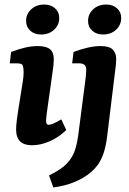

<svg xmlns="http://www.w3.org/2000/svg" viewBox="-20 -633 570 846"><path d="M121 7Q51 7 51 -62Q51 -81 54.5 -107Q58 -133 61 -152L80 -271Q82 -286 83 -293.5Q84 -301 84 -312Q84 -344 77 -349Q70 -354 53 -354H23L29 -404Q66 -418 93.5 -424Q121 -430 146 -430Q184 -430 200.5 -416Q217 -402 217 -372Q217 -360 215.5 -344.5Q214 -329 212 -318L188 -148Q186 -134 184.5 -121.5Q183 -109 183 -101Q183 -83 194 -83Q202 -83 216 -89Q230 -95 250 -107L272 -60Q239 -28 199 -10.5Q159 7 121 7ZM161 -481Q132 -481 113.5 -497.5Q95 -514 95 -541Q95 -571 117.5 -592Q140 -613 175 -613Q204 -613 222.5 -596.5Q241 -580 241 -554Q241 -523 218.5 -502Q196 -481 161 -481ZM215 193 196 140Q250 114 275.5 86.5Q301 59 311 26.5Q321 -6 326 -47L355 -271Q357 -282 358.5 -299.5Q360 -317 360 -325Q360 -341 352 -347.5Q344 -354 328 -354H298L304 -404Q373 -430 423 -430Q461 -430 476.5 -415Q492 -400 492 -372Q492 -361 490.5 -346Q489 -331 487 -318L452 -31Q446 16 435 46Q424 76 410 94.5Q396 113 379 127Q351 151 309.5 168.5Q268 186 215 193ZM434 -481Q405 -481 386.5 -497.5Q368 -514 368 -541Q368 -571 390.5 -592Q413 -613 448 -613Q477 -613 495.5 -596.5Q514 -580 514 -554Q514 -523 491.5 -502Q469 -481 434 -481Z"/></svg>

Font: Rasa
Style: Italic
Weight: 400
Italic angle: -7.10001°
Designer: Anna Giedrys (Yrsa+Rasa design), David Brezina (Yrsa art-direction, Rasa art-direction, design)
Foundry: Rosetta Type Foundry
Version: Version 2.004